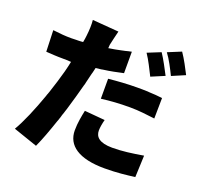

<svg xmlns="http://www.w3.org/2000/svg" viewBox="-146 -982 1292 1220"><g transform="rotate(20 500.0 -372.0)"><path d="M959 -680C942 -714 910 -775 884 -812L794 -775C821 -740 850 -683 870 -642L959 -680ZM371 -397C372 -400 373 -403 374 -406L377 -420C382 -440 387 -461 392 -482L395 -492C398 -504 400 -515 403 -526C415 -527 427 -529 439 -530L449 -532C496 -538 540 -547 584 -557V-702C569 -699 555 -696 541 -692L531 -690L522 -688C493 -682 465 -676 435 -672C437 -678 436 -690 437 -695C442 -718 452 -762 460 -793L282 -807C285 -782 284 -740 279 -699C278 -687 275 -668 272 -654C260 -653 249 -652 237 -652H228C216 -652 205 -651 193 -651C149 -651 122 -654 68 -660L73 -516C107 -514 141 -511 193 -511C209 -511 226 -511 243 -509C238 -485 232 -460 226 -437C214 -391 197 -338 179 -283L175 -272C174 -269 173 -265 171 -262L168 -252C132 -150 89 -48 53 12L216 68C241 14 266 -55 290 -126L294 -136L297 -146C298 -148 298 -150 299 -151L302 -161L305 -172C307 -178 310 -185 312 -192L315 -202C316 -207 318 -212 320 -217L323 -227C341 -288 358 -346 371 -397ZM838 -631C820 -666 788 -727 763 -764L674 -728C701 -689 727 -634 748 -593L838 -631ZM865 -491C834 -495 804 -497 775 -498L766 -499C742 -500 718 -500 694 -500C628 -500 560 -495 501 -489V-354C565 -362 621 -366 694 -366C756 -366 813 -358 863 -352L865 -491ZM877 39 883 -108C806 -95 742 -86 675 -86C587 -86 558 -118 558 -160C558 -180 563 -209 570 -235L432 -247C424 -209 414 -160 414 -109C414 -7 499 54 674 54C758 54 820 46 877 39Z"/></g></svg>

Font: Glow Sans SC Normal ExtraBold
Style: Regular
Weight: 800
Designer: Ryoko NISHIZUKA (kana, bopomofo & ideographs); Paul D. Hunt (Latin, Greek & Cyrillic); Sandoll Communications, Soo-young
Version: Version 0.93